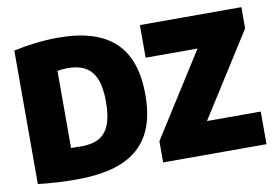

<svg xmlns="http://www.w3.org/2000/svg" viewBox="-79 -881 1462 1020"><g transform="rotate(-10 652.0 -370.5)"><path d="M49 -2.5V-722.5Q105 -735 167.2 -742.2Q229.5 -749.5 290 -749.5Q493 -749.5 593.5 -657Q694 -564.5 694 -370Q694 -237.5 646 -153.8Q598 -70 501.5 -30.2Q405 9.5 256 9.5Q206.5 9.5 151.5 6.5Q96.5 3.5 49 -2.5ZM481.5 -370.5Q481.5 -448.5 461.8 -495Q442 -541.5 404.5 -561.5Q367 -581.5 310.5 -581.5Q297.5 -581.5 282 -580Q266.5 -578.5 256 -576V-160.5Q278.5 -159.5 313 -159.5Q370 -159.5 406.8 -179.5Q443.5 -199.5 462.5 -245.8Q481.5 -292 481.5 -370.5ZM992 -176H1282V0H724.5V-114.5L1009.5 -564H729.5V-740H1277V-625.5Z"/></g></svg>

Font: Encode Sans SemiCondensed Black
Style: Regular
Weight: 900
Width: 4
Designer: Multiple Designers
Foundry: Impallari Type
Version: Version 2.000